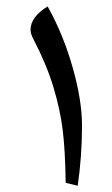

<svg xmlns="http://www.w3.org/2000/svg" viewBox="-20 -723 356 608"><path d="M76.7 -629.4Q76.7 -649.4 91.1 -668.5Q105.5 -687.5 130.9 -702.6Q180.7 -613.3 210.2 -509Q239.7 -404.8 239.7 -325.7Q239.7 -229 226.1 -134.8L188 -144Q186.5 -247.1 178.5 -312Q170.4 -377 148.9 -448Q127.4 -519 85 -600.6Q76.7 -616.2 76.7 -629.4Z"/></svg>

Font: Noto Naskh Arabic UI
Style: Regular
Weight: 400
Designer: Monotype Design team
Foundry: Monotype Imaging Inc.
Version: Version 1.05